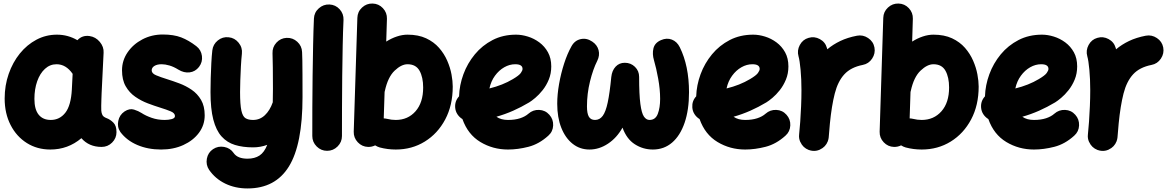

<svg xmlns="http://www.w3.org/2000/svg" viewBox="-20 -768 6590 1084"><path d="M553.7 61.5Q482.4 61.5 439.5 12.2Q363.8 76.2 264.2 76.2Q189.9 76.2 131.6 39.6Q73.2 2.9 39.8 -62.3Q6.3 -127.4 6.3 -211.9Q6.3 -285.6 29.1 -350.8Q51.8 -416 92 -465.8Q132.3 -515.6 185.8 -543.9Q239.3 -572.3 301.3 -572.3Q363.8 -572.3 417 -541Q444.3 -570.3 485.4 -564.5Q520 -559.6 543.5 -531.5Q566.9 -503.4 564.9 -470.2L553.7 -241.7Q553.2 -228 552.5 -208.3Q551.8 -188.5 551.5 -170.7Q551.3 -152.8 551.8 -143.6Q552.7 -129.9 558.1 -118.9Q563.5 -107.9 581.5 -101.1Q601.6 -93.8 619.6 -76.2Q637.7 -58.6 637.7 -22Q637.7 12.2 613 36.9Q588.4 61.5 553.7 61.5ZM266.6 -90.8Q316.9 -90.8 348.9 -131.6Q380.9 -172.4 385.7 -263.7Q385.7 -264.2 385.7 -265.1L390.1 -351.1Q352.5 -405.3 299.3 -405.3Q262.2 -405.3 233.9 -379.4Q205.6 -353.5 189.9 -309.1Q174.3 -264.6 174.3 -209.5Q174.3 -150.4 198.2 -120.6Q222.2 -90.8 266.6 -90.8Z M1103.5 -390.1Q1082.5 -363.3 1050.5 -359.4Q1018.6 -355.5 986.8 -375Q960.9 -391.1 936.8 -398.2Q912.6 -405.3 892.6 -405.3Q867.2 -405.3 851.8 -395.8Q836.4 -386.2 836.4 -370.6Q836.4 -353.5 861.3 -343Q886.2 -332.5 922.4 -321.3Q955.6 -311 992.7 -297.1Q1029.8 -283.2 1062.3 -261Q1094.7 -238.8 1115.2 -203.9Q1135.7 -168.9 1135.7 -116.7Q1135.7 -62 1103.3 -18.3Q1070.8 25.4 1015.1 50.8Q959.5 76.2 889.6 76.2Q814.9 76.2 755.1 50.5Q695.3 24.9 659.7 -22.5Q640.6 -50.8 647.7 -85.2Q654.8 -119.6 683.1 -138.7Q711.4 -157.2 736.8 -149.2Q762.2 -141.1 779.3 -129.9Q802.2 -114.7 836.2 -102.8Q870.1 -90.8 909.7 -90.8Q931.6 -90.8 949.7 -95.7Q967.8 -100.6 967.8 -112.8Q967.8 -129.4 943.8 -139.4Q919.9 -149.4 884.8 -160.2Q851.6 -170.4 814.2 -184.6Q776.9 -198.7 743.7 -221.7Q710.4 -244.6 689.7 -280.8Q668.9 -316.9 668.9 -371.1Q668.9 -426.3 700.2 -472.2Q731.4 -518.1 783.9 -545.7Q836.4 -573.2 898.9 -573.2Q960.4 -573.2 1002.9 -556.9Q1045.4 -540.5 1088.4 -507.3Q1115.7 -486.3 1120.1 -451.9Q1124.5 -417.5 1103.5 -390.1Z M1271 -557.6Q1305.2 -554.2 1327.4 -526.6Q1349.6 -499 1345.7 -464.8Q1342.3 -433.6 1340.1 -393.3Q1337.9 -353 1336.7 -314.5Q1335.4 -275.9 1335.4 -248.5Q1335.4 -177.2 1342.8 -143.8Q1350.1 -110.4 1366.2 -100.6Q1382.3 -90.8 1408.7 -90.8Q1447.3 -90.8 1475.6 -117.7Q1503.9 -144.5 1520 -190.4Q1521 -225.1 1521 -266.6Q1521 -336.9 1520.3 -387.7Q1519.5 -438.5 1518.6 -466.8Q1517.1 -501.5 1540.5 -527.1Q1564 -552.7 1598.1 -554.2Q1632.8 -555.7 1658.4 -532.2Q1684.1 -508.8 1685.5 -474.1Q1686.5 -455.1 1687 -426.8Q1687.5 -398.4 1687.7 -349.6Q1688 -300.8 1688 -219.7Q1688 47.4 1611.3 171.6Q1534.7 295.9 1377.4 295.9Q1308.1 295.9 1251.7 268.6Q1195.3 241.2 1160.6 190.9Q1141.6 162.6 1147.9 127.9Q1154.3 93.3 1182.6 74.2Q1210.9 55.2 1245.6 61.5Q1280.3 67.9 1299.3 96.2Q1321.3 127.9 1377.4 127.9Q1418 127.9 1445.1 110.1Q1472.2 92.3 1488.8 49.8Q1450.2 64 1408.7 64Q1351.1 64 1306.4 50.3Q1261.7 36.6 1231 2.4Q1200.2 -31.7 1184.3 -92.8Q1168.5 -153.8 1168.5 -248.5Q1168.5 -283.7 1169.7 -326.9Q1170.9 -370.1 1173.1 -411.9Q1175.3 -453.6 1178.7 -483.4Q1182.6 -517.6 1209.7 -539.6Q1236.8 -561.5 1271 -557.6Z M1839.8 -742.7Q1874.5 -741.2 1897.7 -715.6Q1920.9 -689.9 1919.4 -655.3Q1916.5 -593.8 1914.8 -511.5Q1913.1 -429.2 1912.1 -338.4Q1911.1 -247.6 1910.9 -159.7Q1910.6 -71.8 1910.6 0Q1910.6 34.2 1886 58.8Q1861.3 83.5 1826.7 83.5Q1792.5 83.5 1767.8 58.8Q1743.2 34.2 1743.2 0Q1743.2 -72.3 1743.4 -160.2Q1743.7 -248 1744.9 -339.6Q1746.1 -431.2 1747.8 -514.9Q1749.5 -598.6 1752.4 -663.1Q1753.9 -697.8 1779.8 -720.9Q1805.7 -744.1 1839.8 -742.7Z M2083.5 -748Q2118.2 -747.1 2141.8 -721.9Q2165.5 -696.8 2164.6 -662.1L2160.6 -533.2Q2189.9 -551.8 2220.7 -562Q2251.5 -572.3 2280.8 -572.3Q2341.8 -572.3 2385.7 -551.8Q2429.7 -531.2 2458.7 -498Q2487.8 -464.8 2504.9 -425.5Q2522 -386.2 2529.1 -347.9Q2536.1 -309.6 2536.1 -279.3Q2536.1 -173.8 2493.7 -93.8Q2451.2 -13.7 2378.4 31.2Q2305.7 76.2 2214.4 76.2Q2168 76.2 2124 64.5Q2110.4 60.5 2098.1 52.7Q2079.6 62 2058.1 61.5Q2023.9 60.5 2000 35.2Q1976.1 9.8 1977.1 -24.4L1997.6 -667Q1998.5 -701.7 2023.9 -725.3Q2049.3 -749 2083.5 -748ZM2167 -96.7Q2189.9 -90.8 2214.4 -90.8Q2282.7 -90.8 2325.9 -139.6Q2369.1 -188.5 2369.1 -273.9Q2369.1 -332 2348.6 -368.7Q2328.1 -405.3 2280.8 -405.3Q2246.1 -405.3 2208 -369.1Q2169.9 -333 2152.8 -254.4Q2152.3 -251.5 2151.4 -249L2146.5 -99.6Q2156.7 -99.1 2167 -96.7Z M3075.7 -2Q3023.4 45.4 2963.6 60.8Q2903.8 76.2 2848.1 76.2Q2762.7 76.2 2692.1 33.7Q2621.6 -8.8 2590.8 -95.7Q2573.7 -106 2562.5 -123Q2551.3 -140.1 2549.8 -161.6Q2547.4 -197.8 2571.8 -224.1Q2573.7 -287.1 2596.4 -348.9Q2619.1 -410.6 2660.9 -461.2Q2702.6 -511.7 2761.2 -542Q2819.8 -572.3 2893.6 -572.3Q2925.8 -572.3 2960.4 -561.5Q2995.1 -550.8 3025.1 -528.6Q3055.2 -506.3 3073.7 -472.7Q3092.3 -439 3092.3 -393.1Q3092.3 -352.5 3078.4 -318.8Q3064.5 -285.2 3043.7 -259Q3022.9 -232.9 3002.2 -215.6Q2981.4 -198.2 2967.8 -189.9Q2922.9 -163.1 2877 -142.8Q2831.1 -122.6 2782.7 -108.9Q2808.1 -90.8 2848.1 -90.8Q2887.2 -90.8 2916.3 -100.3Q2945.3 -109.9 2963.4 -126Q2989.3 -148.9 3023.9 -147.5Q3058.6 -146 3081.5 -120.1Q3104.5 -94.7 3103 -59.8Q3101.6 -24.9 3075.7 -2ZM2888.7 -405.3Q2856.9 -405.3 2826.9 -388.2Q2796.9 -371.1 2774.4 -340.3Q2752 -309.6 2743.2 -268.6Q2818.4 -287.1 2875.5 -321.3Q2910.2 -341.8 2920.2 -355.7Q2930.2 -369.6 2930.2 -378.9Q2930.2 -405.3 2888.7 -405.3Z M3323.7 -533.2Q3351.6 -514.6 3359.4 -484.9Q3367.2 -455.1 3352.1 -424.8Q3328.1 -377.4 3311 -308.1Q3293.9 -238.8 3293.9 -167.5Q3293.9 -127 3304.7 -108.9Q3315.4 -90.8 3339.4 -90.8Q3365.7 -90.8 3382.8 -113.8Q3399.9 -136.7 3411.1 -189.7Q3422.4 -242.7 3431.2 -333Q3435.1 -369.6 3455.6 -391.6Q3476.1 -413.6 3507.3 -413.6Q3541.5 -413.6 3564.9 -390.6Q3588.4 -367.7 3588.4 -334Q3588.4 -233.4 3595.5 -180.9Q3602.5 -128.4 3615.7 -109.6Q3628.9 -90.8 3647 -90.8Q3680.7 -90.8 3693.8 -125.2Q3707 -159.7 3707 -210Q3707 -263.7 3696 -324Q3685.1 -384.3 3672.4 -427.2Q3661.6 -463.4 3669.2 -494.9Q3676.8 -526.4 3711.9 -541.5Q3744.1 -555.7 3773.2 -544.4Q3802.2 -533.2 3817.9 -501.5Q3870.1 -396 3870.1 -247.1Q3870.1 -147.5 3845.2 -75Q3820.3 -2.4 3774.7 36.9Q3729 76.2 3666 76.2Q3610.4 76.2 3564 46.4Q3517.6 16.6 3494.6 -47.4Q3462.4 10.3 3412.6 43.2Q3362.8 76.2 3308.1 76.2Q3253.9 76.2 3212.9 43.7Q3171.9 11.2 3148.9 -46.9Q3126 -105 3126 -182.1Q3126 -234.9 3136.5 -294.2Q3147 -353.5 3165 -409.4Q3183.1 -465.3 3206.5 -506.8Q3224.6 -539.6 3258.3 -547.1Q3292 -554.7 3323.7 -533.2Z M4414.6 -2Q4362.3 45.4 4302.5 60.8Q4242.7 76.2 4187 76.2Q4101.6 76.2 4031 33.7Q3960.4 -8.8 3929.7 -95.7Q3912.6 -106 3901.4 -123Q3890.1 -140.1 3888.7 -161.6Q3886.2 -197.8 3910.6 -224.1Q3912.6 -287.1 3935.3 -348.9Q3958 -410.6 3999.8 -461.2Q4041.5 -511.7 4100.1 -542Q4158.7 -572.3 4232.4 -572.3Q4264.6 -572.3 4299.3 -561.5Q4334 -550.8 4364 -528.6Q4394 -506.3 4412.6 -472.7Q4431.2 -439 4431.2 -393.1Q4431.2 -352.5 4417.2 -318.8Q4403.3 -285.2 4382.6 -259Q4361.8 -232.9 4341.1 -215.6Q4320.3 -198.2 4306.6 -189.9Q4261.7 -163.1 4215.8 -142.8Q4169.9 -122.6 4121.6 -108.9Q4147 -90.8 4187 -90.8Q4226.1 -90.8 4255.1 -100.3Q4284.2 -109.9 4302.2 -126Q4328.1 -148.9 4362.8 -147.5Q4397.5 -146 4420.4 -120.1Q4443.4 -94.7 4441.9 -59.8Q4440.4 -24.9 4414.6 -2ZM4227.5 -405.3Q4195.8 -405.3 4165.8 -388.2Q4135.7 -371.1 4113.3 -340.3Q4090.8 -309.6 4082 -268.6Q4157.2 -287.1 4214.4 -321.3Q4249 -341.8 4259 -355.7Q4269 -369.6 4269 -378.9Q4269 -405.3 4227.5 -405.3Z M4566.9 83.5Q4557.1 82.5 4547.9 79.1Q4547.9 79.1 4547.4 79.1Q4546.9 78.6 4545.9 78.6Q4513.2 65.9 4499 34.2Q4499 34.2 4498.5 34.2Q4498.5 33.7 4498 32.7Q4489.3 13.2 4491.7 -8.3Q4492.2 -11.2 4492.2 -14.6Q4493.7 -30.8 4495.1 -47.6Q4496.6 -64.5 4498 -81.1Q4501 -122.6 4502.9 -168.7Q4504.9 -214.8 4504.9 -259.8Q4504.9 -320.8 4500 -373.8Q4495.1 -426.8 4488.3 -450.2Q4479 -482.9 4495.6 -513.9Q4512.2 -544.9 4544.9 -554.2Q4577.6 -564 4608.4 -547.4Q4639.2 -530.8 4648.4 -498Q4649.9 -493.7 4650.9 -489.7Q4682.6 -516.6 4723.9 -536.4Q4765.1 -556.2 4818.4 -566.4Q4852.1 -572.8 4881.3 -553.2Q4910.6 -533.7 4917 -500Q4923.3 -466.3 4903.8 -437Q4884.3 -407.7 4850.6 -401.4Q4783.7 -388.2 4747.1 -348.4Q4710.4 -308.6 4692.9 -239.7Q4675.3 -170.9 4665.5 -71.3Q4662.6 -28.3 4658.7 8.3Q4657.7 18.1 4654.3 27.3Q4654.3 27.3 4654.3 27.8Q4653.8 28.3 4653.8 29.3Q4641.1 62 4609.4 76.2Q4609.4 76.2 4609.4 76.7Q4608.9 76.7 4607.9 77.1Q4588.4 85.9 4566.9 83.5Z M5052.7 -748Q5087.4 -747.1 5111.1 -721.9Q5134.8 -696.8 5133.8 -662.1L5129.9 -533.2Q5159.2 -551.8 5189.9 -562Q5220.7 -572.3 5250 -572.3Q5311 -572.3 5355 -551.8Q5398.9 -531.2 5428 -498Q5457 -464.8 5474.1 -425.5Q5491.2 -386.2 5498.3 -347.9Q5505.4 -309.6 5505.4 -279.3Q5505.4 -173.8 5462.9 -93.8Q5420.4 -13.7 5347.7 31.2Q5274.9 76.2 5183.6 76.2Q5137.2 76.2 5093.3 64.5Q5079.6 60.5 5067.4 52.7Q5048.8 62 5027.3 61.5Q4993.2 60.5 4969.2 35.2Q4945.3 9.8 4946.3 -24.4L4966.8 -667Q4967.8 -701.7 4993.2 -725.3Q5018.6 -749 5052.7 -748ZM5136.2 -96.7Q5159.2 -90.8 5183.6 -90.8Q5252 -90.8 5295.2 -139.6Q5338.4 -188.5 5338.4 -273.9Q5338.4 -332 5317.9 -368.7Q5297.4 -405.3 5250 -405.3Q5215.3 -405.3 5177.2 -369.1Q5139.2 -333 5122.1 -254.4Q5121.6 -251.5 5120.6 -249L5115.7 -99.6Q5126 -99.1 5136.2 -96.7Z M6044.9 -2Q5992.7 45.4 5932.9 60.8Q5873 76.2 5817.4 76.2Q5731.9 76.2 5661.4 33.7Q5590.8 -8.8 5560.1 -95.7Q5543 -106 5531.7 -123Q5520.5 -140.1 5519 -161.6Q5516.6 -197.8 5541 -224.1Q5543 -287.1 5565.7 -348.9Q5588.4 -410.6 5630.1 -461.2Q5671.9 -511.7 5730.5 -542Q5789.1 -572.3 5862.8 -572.3Q5895 -572.3 5929.7 -561.5Q5964.4 -550.8 5994.4 -528.6Q6024.4 -506.3 6043 -472.7Q6061.5 -439 6061.5 -393.1Q6061.5 -352.5 6047.6 -318.8Q6033.7 -285.2 6012.9 -259Q5992.2 -232.9 5971.4 -215.6Q5950.7 -198.2 5937 -189.9Q5892.1 -163.1 5846.2 -142.8Q5800.3 -122.6 5752 -108.9Q5777.3 -90.8 5817.4 -90.8Q5856.4 -90.8 5885.5 -100.3Q5914.6 -109.9 5932.6 -126Q5958.5 -148.9 5993.2 -147.5Q6027.8 -146 6050.8 -120.1Q6073.7 -94.7 6072.3 -59.8Q6070.8 -24.9 6044.9 -2ZM5857.9 -405.3Q5826.2 -405.3 5796.1 -388.2Q5766.1 -371.1 5743.7 -340.3Q5721.2 -309.6 5712.4 -268.6Q5787.6 -287.1 5844.7 -321.3Q5879.4 -341.8 5889.4 -355.7Q5899.4 -369.6 5899.4 -378.9Q5899.4 -405.3 5857.9 -405.3Z M6197.3 83.5Q6187.5 82.5 6178.2 79.1Q6178.2 79.1 6177.7 79.1Q6177.2 78.6 6176.3 78.6Q6143.6 65.9 6129.4 34.2Q6129.4 34.2 6128.9 34.2Q6128.9 33.7 6128.4 32.7Q6119.6 13.2 6122.1 -8.3Q6122.6 -11.2 6122.6 -14.6Q6124 -30.8 6125.5 -47.6Q6127 -64.5 6128.4 -81.1Q6131.3 -122.6 6133.3 -168.7Q6135.3 -214.8 6135.3 -259.8Q6135.3 -320.8 6130.4 -373.8Q6125.5 -426.8 6118.7 -450.2Q6109.4 -482.9 6126 -513.9Q6142.6 -544.9 6175.3 -554.2Q6208 -564 6238.8 -547.4Q6269.5 -530.8 6278.8 -498Q6280.3 -493.7 6281.2 -489.7Q6313 -516.6 6354.2 -536.4Q6395.5 -556.2 6448.7 -566.4Q6482.4 -572.8 6511.7 -553.2Q6541 -533.7 6547.4 -500Q6553.7 -466.3 6534.2 -437Q6514.6 -407.7 6481 -401.4Q6414.1 -388.2 6377.4 -348.4Q6340.8 -308.6 6323.2 -239.7Q6305.7 -170.9 6295.9 -71.3Q6293 -28.3 6289.1 8.3Q6288.1 18.1 6284.7 27.3Q6284.7 27.3 6284.7 27.8Q6284.2 28.3 6284.2 29.3Q6271.5 62 6239.7 76.2Q6239.7 76.2 6239.7 76.7Q6239.3 76.7 6238.3 77.1Q6218.8 85.9 6197.3 83.5Z"/></svg>

Font: Mikhak-DS1-FD Black
Style: Regular
Weight: 900
Designer: Amin Abedi
Version: Version 3.2